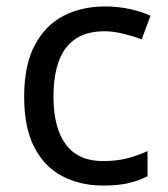

<svg xmlns="http://www.w3.org/2000/svg" viewBox="-20 -566 520 596"><path d="M300 10Q229 10 173.5 -19Q118 -48 86.5 -109Q55 -170 55 -265Q55 -364 88 -426Q121 -488 177.5 -517Q234 -546 306 -546Q347 -546 385 -537.5Q423 -529 447 -517L420 -444Q396 -453 364 -461Q332 -469 304 -469Q146 -469 146 -266Q146 -169 184.5 -117.5Q223 -66 299 -66Q343 -66 376.5 -75Q410 -84 438 -97V-19Q411 -5 378.5 2.5Q346 10 300 10Z"/></svg>

Font: Noto Sans Test
Style: Regular
Weight: 400
Version: Version 1.002; ttfautohint (v1.8.4.7-5d5b)